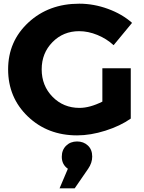

<svg xmlns="http://www.w3.org/2000/svg" viewBox="-20 -726 783 1041"><path d="M24 -350Q24 -502 134 -604Q244 -706 410 -706Q488 -706 565 -678Q642 -650 696 -602L596 -481Q558 -516 508 -536.5Q458 -557 409 -557Q323 -557 264.5 -497.5Q206 -438 206 -350Q206 -261 265 -201Q324 -141 411 -141Q467 -141 535 -175V-356H689V-83Q632 -43 551.5 -17.5Q471 8 398 8Q238 8 131 -94.5Q24 -197 24 -350ZM303 295 348 189Q315 166 315 124Q315 87 338.5 64Q362 41 398 41Q433 41 456.5 63Q480 85 480 123Q480 157 458 189L385 295Z"/></svg>

Font: Trueno
Style: Bd
Weight: 700
Designer: Julieta Ulanovsky
Foundry: Julieta Ulanovsky
Version: Version 3.001b